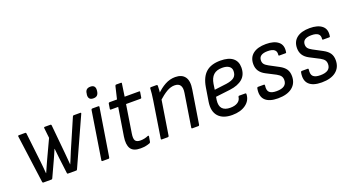

<svg xmlns="http://www.w3.org/2000/svg" viewBox="-50 -1220 3218 1769"><g transform="rotate(-20 1559.0 -335.5)"><path d="M149 0Q143 0 141 -9L78 -477Q77 -487 87 -487H149Q157 -487 158 -479L191 -191Q194 -163 197 -132.5Q200 -102 202 -73H204Q217 -102 229.5 -130.5Q242 -159 255 -187L340 -369L329 -468Q328 -478 338 -478H393Q400 -478 402 -470L429 -189Q431 -160 434 -131Q437 -102 439 -73H440Q452 -102 464 -130Q476 -158 487 -186L614 -479Q616 -484 618.5 -485.5Q621 -487 625 -487H689Q694 -487 695.5 -484.5Q697 -482 695 -477L483 -9Q481 -5 479 -2.5Q477 0 472 0H392Q383 0 383 -8L364 -161Q361 -184 359 -208Q357 -232 354 -256H352Q342 -233 332 -209Q322 -185 311 -162L240 -8Q237 0 229 0Z M730 0Q720 0 722 -10L796 -478Q798 -487 807 -487H865Q875 -487 874 -478L799 -10Q797 0 789 0ZM849 -571Q823 -571 812 -584.5Q801 -598 803 -622L805 -632Q807 -657 820 -669.5Q833 -682 858 -682Q884 -682 895 -668.5Q906 -655 904 -632L903 -622Q900 -597 887.5 -584Q875 -571 849 -571Z M1100 11Q1029 11 1004.5 -28.5Q980 -68 992 -144L1036 -419H965Q956 -419 957 -428L965 -478Q967 -487 976 -487H1049L1078 -609Q1081 -619 1089 -619H1135Q1145 -619 1142 -609L1124 -487H1265Q1276 -487 1273 -478L1265 -428Q1264 -419 1255 -419H1113L1070 -146Q1062 -97 1074.5 -77.5Q1087 -58 1125 -58Q1145 -58 1165 -62.5Q1185 -67 1200 -74Q1205 -76 1207.5 -74Q1210 -72 1210 -67L1201 -16Q1200 -9 1192 -5Q1174 2 1151 6.5Q1128 11 1100 11Z M1611 0Q1602 0 1603 -9L1654 -331Q1670 -428 1590 -428Q1553 -428 1514 -405.5Q1475 -383 1418 -332L1427 -398Q1474 -446 1522 -472Q1570 -498 1622 -498Q1687 -498 1716.5 -457.5Q1746 -417 1732 -335L1680 -9Q1678 0 1670 0ZM1312 0Q1302 0 1304 -9L1360 -366Q1365 -394 1368 -426Q1371 -458 1372 -477Q1372 -487 1383 -487H1436Q1445 -487 1446 -478Q1446 -463 1444 -434Q1442 -405 1439 -385L1438 -368L1381 -9Q1379 0 1371 0Z M2000 11Q1909 11 1865 -38Q1821 -87 1835 -178L1857 -314Q1873 -409 1923.5 -453.5Q1974 -498 2065 -498Q2145 -498 2186 -465.5Q2227 -433 2227 -373Q2227 -302 2182.5 -263.5Q2138 -225 2057 -215L1915 -198L1910 -167Q1903 -112 1927.5 -85Q1952 -58 2006 -58Q2050 -58 2077.5 -75.5Q2105 -93 2109 -125Q2110 -135 2119 -135H2178Q2187 -135 2187 -126Q2185 -64 2133.5 -26.5Q2082 11 2000 11ZM1926 -263 2046 -278Q2100 -286 2124 -306.5Q2148 -327 2148 -367Q2148 -397 2124.5 -413.5Q2101 -430 2058 -430Q2003 -430 1973 -402Q1943 -374 1934 -318Z M2448 11Q2363 11 2324 -27Q2285 -65 2299 -141Q2301 -152 2310 -152H2368Q2376 -152 2375 -141Q2368 -95 2388.5 -75.5Q2409 -56 2458 -56Q2559 -56 2559 -129Q2559 -152 2548 -167.5Q2537 -183 2510 -198L2415 -247Q2377 -267 2358.5 -295.5Q2340 -324 2340 -363Q2340 -428 2385 -463Q2430 -498 2512 -498Q2591 -498 2632 -464.5Q2673 -431 2662 -365Q2662 -356 2653 -356H2594Q2585 -356 2586 -365Q2595 -431 2505 -431Q2418 -431 2418 -370Q2418 -349 2429 -334.5Q2440 -320 2468 -305L2560 -256Q2601 -234 2619.5 -206.5Q2638 -179 2638 -138Q2638 -68 2588.5 -28.5Q2539 11 2448 11Z M2877 11Q2792 11 2753 -27Q2714 -65 2728 -141Q2730 -152 2739 -152H2797Q2805 -152 2804 -141Q2797 -95 2817.5 -75.5Q2838 -56 2887 -56Q2988 -56 2988 -129Q2988 -152 2977 -167.5Q2966 -183 2939 -198L2844 -247Q2806 -267 2787.5 -295.5Q2769 -324 2769 -363Q2769 -428 2814 -463Q2859 -498 2941 -498Q3020 -498 3061 -464.5Q3102 -431 3091 -365Q3091 -356 3082 -356H3023Q3014 -356 3015 -365Q3024 -431 2934 -431Q2847 -431 2847 -370Q2847 -349 2858 -334.5Q2869 -320 2897 -305L2989 -256Q3030 -234 3048.5 -206.5Q3067 -179 3067 -138Q3067 -68 3017.5 -28.5Q2968 11 2877 11Z"/></g></svg>

Font: Sofia Sans Semi Condensed
Style: Italic
Weight: 400
Italic angle: -9°
Designer: Botio Nikoltchev, Ani Petrova
Foundry: lettersoup
Version: Version 4.101